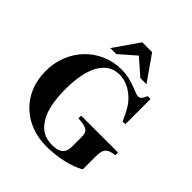

<svg xmlns="http://www.w3.org/2000/svg" viewBox="-244 -1081 1266 1266"><g transform="rotate(45 389.0 -447.5)"><path d="M569 -738 446 -914H354L232 -738H288L400 -836L512 -738ZM755 -287H411V-262C497 -257 513 -240 513 -188V-99C513 -48 488 -14 417 -14C340 -14 297 -43 262 -101C229 -156 214 -235 214 -338C214 -545 282 -658 398 -658C445 -658 493 -640 536 -602C579 -564 597 -529 632 -453H657V-688H630C615 -652 605 -642 586 -642C576 -642 563 -646 540 -656C482 -680 437 -691 385 -691C185 -691 37 -530 37 -331C37 -117 191 19 392 19C496 19 604 -6 669 -44V-162C669 -225 680 -254 755 -262Z"/></g></svg>

Font: STIXGeneral
Style: Bold
Weight: 700
Designer: MicroPress Inc., with final additions and corrections provided by Coen Hoffman, Elsevier (retired)
Version: Version 1.1.0